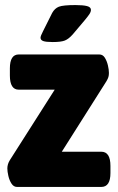

<svg xmlns="http://www.w3.org/2000/svg" viewBox="-20 -738 465 758"><path d="M47 0Q34 0 25.5 -13Q17 -26 13 -43.5Q9 -61 9 -73Q9 -90 19 -106L196 -384H54Q19 -384 19 -440V-468Q19 -523 54 -523H372Q386 -523 394 -510Q402 -497 406 -480Q410 -463 410 -450Q410 -441 408 -434Q406 -427 400 -417L224 -139H380Q416 -139 416 -83V-55Q416 0 380 0ZM188 -572Q161 -572 150.5 -576Q140 -580 140 -589Q140 -596 150 -615L186 -687Q196 -705 212.5 -711.5Q229 -718 278 -718Q308 -718 323.5 -714Q339 -710 339 -699Q339 -691 332.5 -681.5Q326 -672 316 -660L267 -602Q251 -584 236 -578Q221 -572 188 -572Z"/></svg>

Font: Asap Semi Condensed ExtraBold
Style: Regular
Weight: 800
Width: 4
Designer: Pablo Cosgaya
Foundry: Omnibus-Type
Version: Version 3.001; ttfautohint (v1.8.4.7-5d5b)